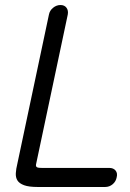

<svg xmlns="http://www.w3.org/2000/svg" viewBox="-20 -745 516 765"><path d="M415 -76Q432 -76 440.5 -65.5Q449 -55 445 -39Q442 -22 429 -11Q416 0 399 0H130Q95 0 76 -7Q57 -14 49.5 -26Q42 -38 43 -55Q44 -72 49 -92L175 -687Q178 -703 191.5 -714Q205 -725 221 -725Q237 -725 245 -714Q253 -703 250 -687L124 -92Q122 -84 125.5 -80Q129 -76 146 -76Z"/></svg>

Font: VDS Compensated
Style: Light Italic
Weight: 300
Italic angle: -12°
Designer: artmaker
Foundry: artmaker
Version: Version 1.000 2012 initial release